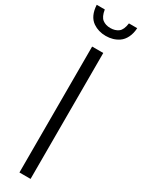

<svg xmlns="http://www.w3.org/2000/svg" viewBox="-302 -1086 819 1109"><g transform="rotate(30 108.0 -531.0)"><path d="M-26.9 -1062H26.9Q34.2 -1016.6 55.2 -1001Q76.2 -984.9 107.9 -984.9Q139.6 -984.9 161.1 -1001Q182.1 -1017.1 188 -1062H243.2Q241.2 -1025.9 227.8 -998.8Q214.4 -971.7 192.9 -957Q156.2 -932.1 107.4 -932.1Q58.6 -932.1 22 -957Q-22.9 -987.8 -26.9 -1062ZM145 0H70.8V-839.8H145Z"/></g></svg>

Font: VL Oswald
Style: Light
Weight: 300
Designer: vernon adams
Foundry: vernon adams
Version: Version ; ttfautohint (v0.92.18-e454-dirty) -l 8 -r 50 -G 20